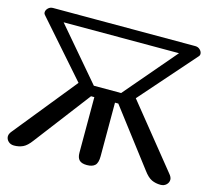

<svg xmlns="http://www.w3.org/2000/svg" viewBox="-102 -831 1048 952"><g transform="rotate(15 422.0 -354.5)"><path d="M787 -709Q802 -709 812 -699Q822 -689 822 -677Q822 -670 817 -665L569 -383L825 -66Q839 -50 839 -37Q839 -22 827.5 -11Q816 0 798 0Q773 0 752.5 -9.5Q732 -19 710 -49L492 -335H475V-60Q475 -26 461.5 -13Q448 0 420 0Q393 0 381 -12Q369 -24 369 -50V-335H352L134 -49Q112 -19 91.5 -9.5Q71 0 46 0Q28 0 16.5 -11Q5 -22 5 -37Q5 -50 19 -66L275 -383L27 -665Q22 -670 22 -677Q22 -689 32 -699Q42 -709 57 -709Q80 -709 96 -689L352 -389H492L748 -689Q764 -709 787 -709ZM57 -709H787L743 -654H80Z"/></g></svg>

Font: Marmelad for Arash.Academy
Style: Regular
Weight: 400
Designer: Manvel Shmavonyan
Foundry: Cyreal
Version: Version 1.110;Glyphs 3.2 (3202)